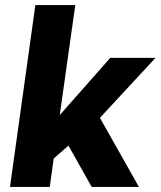

<svg xmlns="http://www.w3.org/2000/svg" viewBox="-20 -740 636 760"><path d="M19.5 0 120 -720H278L216.5 -284.5L416.5 -511H595.5L375.5 -273.5L530 0H343L251 -163.5L192.5 -112.5L177 0Z"/></svg>

Font: Chivo Medium
Style: Italic
Weight: 500
Italic angle: -8.05°
Designer: Hector Gatti
Foundry: Omnibus-Type
Version: Version 2.002